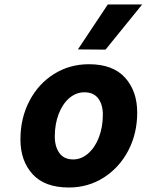

<svg xmlns="http://www.w3.org/2000/svg" viewBox="-20 -826 653 855"><path d="M71 -205Q71 -300 111 -376.5Q151 -453 220.5 -496.5Q290 -540 376 -540Q483 -540 537 -480Q591 -420 591 -325Q591 -231 551 -155Q511 -79 441.5 -35Q372 9 287 9Q179 9 125 -50.5Q71 -110 71 -205ZM438 -316Q438 -360 417.5 -387.5Q397 -415 356 -415Q319 -415 289 -389.5Q259 -364 241.5 -319Q224 -274 224 -218Q224 -173 244.5 -144.5Q265 -116 306 -116Q342 -116 372.5 -142.5Q403 -169 420.5 -214.5Q438 -260 438 -316ZM327 -606 460 -806H613L450 -605Z"/></svg>

Font: Be Vietnam ExtraBold
Style: Italic
Weight: 800
Italic angle: -9.778°
Designer: Gabriel Lam
Foundry: TypeRant
Version: Version 3.000